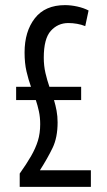

<svg xmlns="http://www.w3.org/2000/svg" viewBox="-20 -730 417 750"><path d="M57 0V-52Q84 -90 101.5 -120.5Q119 -151 128 -180Q137 -209 137 -245Q137 -272 132 -295Q127 -318 120 -339H43V-391H101Q91 -419 83.5 -451Q76 -483 76 -525Q76 -607 116 -658.5Q156 -710 234 -710Q257 -710 282 -704.5Q307 -699 326 -689L313 -628Q298 -634 281 -637Q264 -640 247 -640Q206 -640 178.5 -609.5Q151 -579 151 -505Q151 -473 157.5 -445Q164 -417 173 -391H297V-339H191Q197 -319 201 -297.5Q205 -276 205 -252Q205 -193 185.5 -152.5Q166 -112 136 -65H335V0Z"/></svg>

Font: Georama Condensed
Style: Regular
Weight: 400
Width: 3
Designer: Jean-Baptiste Levee
Foundry: Production Type
Version: Version 1.000